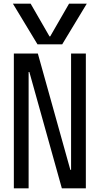

<svg xmlns="http://www.w3.org/2000/svg" viewBox="-20 -1020 540 1040"><path d="M50 -1000H146L248 -823H252L354 -1000H450L317 -780H183ZM55 0V-730H185L361 -100H365V-730H445V0H315L139 -630H135V0Z"/></svg>

Font: M PLUS Code Latin
Style: Regular
Weight: 400
Designer: Coji Morishita
Foundry: UNDERFOREST DESIGN
Version: Version 1.002; ttfautohint (v1.8.3)